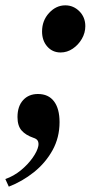

<svg xmlns="http://www.w3.org/2000/svg" viewBox="-45 -517 386 719"><path d="M-12 182 -25 153.5Q6.5 142.5 33 120.8Q59.5 99 77 74.2Q94.5 49.5 98.5 30Q100.5 19 96.8 11Q93 3 80 -1Q51 -11 35.8 -28.5Q20.5 -46 20.5 -78.5Q20.5 -119 41.5 -142Q62.5 -165 97 -165Q136.5 -165 157.2 -137.5Q178 -110 178 -59.5Q178 -2 151.8 45.5Q125.5 93 82 127.8Q38.5 162.5 -12 182ZM182 -320.5Q151.5 -320.5 132 -342.8Q112.5 -365 112.5 -399Q112.5 -440 138.8 -468.5Q165 -497 199.5 -497Q230 -497 252.2 -474.8Q274.5 -452.5 274.5 -419Q274.5 -394 261.5 -371.5Q248.5 -349 227.5 -334.8Q206.5 -320.5 182 -320.5Z"/></svg>

Font: Libre Caslon Condensed
Style: Italic
Weight: 400
Italic angle: -22.583°
Designer: Pablo Impallari, Rodrigo Fuenzalida, Katja Schimmel, Ertekin Erdin
Foundry: Pablo Impallari, Rodrigo Fuenzalida
Version: Version 2.000;gftools[0.9.33]